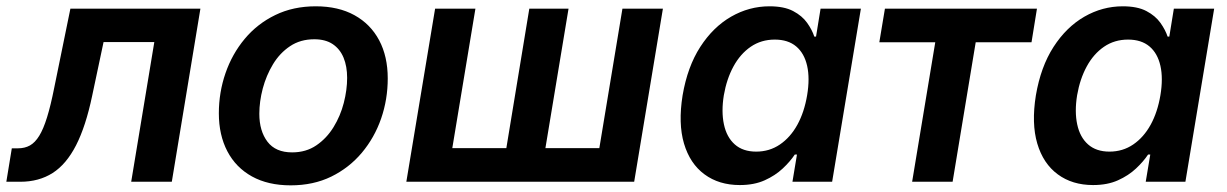

<svg xmlns="http://www.w3.org/2000/svg" viewBox="-55 -568 3835 600"><path d="M-35.2 0 -18.1 -104.5H1Q22.5 -104.5 38.6 -113.5Q54.7 -122.6 67.6 -143.6Q80.6 -164.6 92 -201.4Q103.5 -238.3 114.7 -294.9L165 -541H571.3L481.9 0H355L427.2 -436.5H268.6L232.9 -268.1Q212.9 -172.9 182.6 -113.8Q152.3 -54.7 109.4 -27.3Q66.4 0 8.3 0Z M853.5 11.2Q782.7 11.2 732.4 -16.6Q682.1 -44.4 655.5 -95.2Q628.9 -146 628.9 -213.9Q628.9 -279.3 649.7 -339.4Q670.4 -399.4 709.7 -446.5Q749 -493.7 805.2 -521Q861.3 -548.3 931.6 -548.3Q1002.4 -548.3 1052.7 -520.5Q1103 -492.7 1129.9 -442.1Q1156.7 -391.6 1156.7 -322.8Q1156.7 -257.3 1136 -197.5Q1115.2 -137.7 1075.7 -90.6Q1036.1 -43.5 980.2 -16.1Q924.3 11.2 853.5 11.2ZM857.9 -91.8Q901.4 -91.8 933.6 -113.8Q965.8 -135.7 987.3 -170.7Q1008.8 -205.6 1019.3 -246.3Q1029.8 -287.1 1029.8 -324.7Q1029.8 -360.8 1018.6 -387.9Q1007.3 -415 984.6 -430.2Q961.9 -445.3 927.2 -445.3Q883.8 -445.3 851.6 -423.8Q819.3 -402.3 798.1 -367.2Q776.9 -332 766.1 -291.3Q755.4 -250.5 755.4 -212.4Q755.4 -158.7 780.8 -125.2Q806.2 -91.8 857.9 -91.8Z M1304.7 -541H1430.7L1358.4 -105H1527.3L1599.1 -541H1721.7L1649.4 -105H1817.9L1890.1 -541H2016.6L1926.8 0H1214.8Z M2256.8 10.3Q2191.9 10.3 2146.5 -23.2Q2101.1 -56.6 2082.5 -119.4Q2064 -182.1 2078.1 -270Q2093.3 -359.4 2133.3 -421.4Q2173.3 -483.4 2229.7 -515.9Q2286.1 -548.3 2349.6 -548.3Q2395.5 -548.3 2423.6 -533.4Q2451.7 -518.6 2467.3 -496.6Q2482.9 -474.6 2489.7 -453.6H2495.1L2509.3 -541H2635.3L2545.4 0H2421.4L2435.5 -85H2428.7Q2414.1 -63 2390.9 -41.3Q2367.7 -19.5 2334.7 -4.6Q2301.8 10.3 2256.8 10.3ZM2308.1 -94.2Q2349.6 -94.2 2382.3 -116.5Q2415 -138.7 2436.8 -178.2Q2458.5 -217.8 2467.3 -270.5Q2476.1 -323.2 2467.3 -362.3Q2458.5 -401.4 2433.1 -422.9Q2407.7 -444.3 2366.2 -444.3Q2323.7 -444.3 2291 -421.9Q2258.3 -399.4 2237.1 -360.4Q2215.8 -321.3 2207 -270.5Q2198.7 -219.2 2207.3 -179.2Q2215.8 -139.2 2241.2 -116.7Q2266.6 -94.2 2308.1 -94.2Z M2795.4 0 2867.7 -436H2692.9L2710.4 -541H3185.5L3168.5 -436H2994.1L2921.9 0Z M3360.8 10.3Q3295.9 10.3 3250.5 -23.2Q3205.1 -56.6 3186.5 -119.4Q3168 -182.1 3182.1 -270Q3197.3 -359.4 3237.3 -421.4Q3277.3 -483.4 3333.7 -515.9Q3390.1 -548.3 3453.6 -548.3Q3499.5 -548.3 3527.6 -533.4Q3555.7 -518.6 3571.3 -496.6Q3586.9 -474.6 3593.8 -453.6H3599.1L3613.3 -541H3739.3L3649.4 0H3525.4L3539.6 -85H3532.7Q3518.1 -63 3494.9 -41.3Q3471.7 -19.5 3438.7 -4.6Q3405.8 10.3 3360.8 10.3ZM3412.1 -94.2Q3453.6 -94.2 3486.3 -116.5Q3519 -138.7 3540.8 -178.2Q3562.5 -217.8 3571.3 -270.5Q3580.1 -323.2 3571.3 -362.3Q3562.5 -401.4 3537.1 -422.9Q3511.7 -444.3 3470.2 -444.3Q3427.7 -444.3 3395 -421.9Q3362.3 -399.4 3341.1 -360.4Q3319.8 -321.3 3311 -270.5Q3302.7 -219.2 3311.3 -179.2Q3319.8 -139.2 3345.2 -116.7Q3370.6 -94.2 3412.1 -94.2Z"/></svg>

Font: Inter 17pt SemiBold
Style: Italic
Weight: 600
Italic angle: -9.3988°
Version: Version 4.001;git-66647c0bb